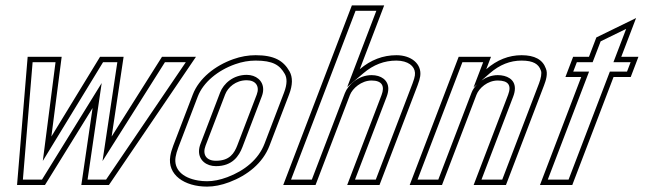

<svg xmlns="http://www.w3.org/2000/svg" viewBox="-20 -687 2434 713"><path d="M282 0H384.5L707.7 -476H581.5L394.6 -180L439 -476H351.5L170.8 -180L209 -476H82.7L43.3 0H147L323.8 -286ZM305.2 -20 357.6 -378.6 135.9 -20H65L101.1 -456H186.2L139 -89.4L362.7 -456H415.7L360.7 -88.9L592.5 -456H670L373.9 -20Z M696 -336 623.3 -146C618 -132 614.3 -119.2 612.4 -107.5C600.6 -37.6 665.1 6 749 6C774.8 6 802.4 0.5 831.6 -10.5C898.9 -35.9 956 -81.1 980.8 -146L1053.5 -336C1067 -371.3 1067.5 -400 1055.1 -422C1032.4 -462.2 997.6 -482 929.2 -482C901.7 -482 874.3 -477.2 846.8 -467.5C778.1 -443.3 718.7 -395.5 696 -336ZM896.2 -389C930.4 -389 944.9 -365.9 933.5 -336L861.6 -148C850 -117.7 832.9 -90 781.9 -90C745 -90 731.1 -114.1 743.3 -146L816 -336C826.1 -362.6 855.3 -389 896.2 -389ZM714.6 -328.9C734.5 -380.9 788.6 -425.8 853.5 -448.6C878.9 -457.6 904.1 -462 929.2 -462C993.5 -462 1018.8 -445.5 1037.7 -412.2C1046 -397.4 1047.2 -375.7 1034.8 -343.1L962.2 -153.1C940 -95.2 888.3 -53.2 824.5 -29.2C797.1 -18.9 772 -14 749 -14C737.3 -14 726.1 -14.9 715.7 -16.7C656 -26.7 624.6 -59.7 632.1 -104.2C633.8 -114.2 637 -125.8 642 -138.9ZM896.2 -409C846.2 -409 810.2 -376.9 797.3 -343.1L724.7 -153.1C721.1 -143.9 719.1 -134.7 719 -125.5C718.7 -91.8 746.2 -70 781.9 -70C843.1 -70 867.6 -107.7 880.3 -140.9L952.1 -328.9C955.4 -337.5 957.3 -346.3 957.3 -355C957.4 -387.7 930.5 -409 896.2 -409Z M1452.2 -482C1402.2 -482 1356.8 -464.7 1316.1 -430L1406.7 -667H1286.7L1031.8 0H1151.8L1279.4 -334C1288.7 -358.4 1321.8 -388 1360 -388C1399.5 -388 1409.4 -366.6 1396.9 -334L1269.3 0H1389.3L1530.7 -370C1536 -384 1539.3 -395.3 1540.5 -404C1547 -449.6 1507.4 -482 1452.2 -482ZM1452.2 -462C1457.6 -462 1462.7 -461.6 1467.5 -461C1506.2 -455.7 1524.5 -433.3 1520.7 -406.8C1519.9 -400.6 1517 -390.3 1512 -377.1L1375.5 -20H1298.3L1415.6 -326.9C1419.5 -337.1 1421.9 -347.2 1422 -357.4C1422 -390.1 1394.6 -408 1360 -408C1312 -408 1273 -373.1 1260.7 -341.1L1138 -20H1060.8L1300.4 -647H1377.6L1269.5 -364.1L1329.1 -414.8C1366.7 -446.8 1407.1 -462 1452.2 -462Z M2006.9 -433C1995.2 -465.7 1965.2 -482 1916.9 -482C1869.4 -482 1825.7 -464.7 1785.7 -430L1803.3 -476H1683.3L1501.4 0H1621.4L1749.4 -335C1758.8 -359.5 1790.2 -388 1828.4 -388C1867.6 -388 1880.4 -370.3 1866.9 -335L1738.9 0H1858.9L2000.3 -370C2007.1 -387.8 2015.6 -413.8 2006.9 -433ZM1751.2 -373.5C1742.1 -363.9 1735 -353.3 1730.8 -342.1L1607.6 -20H1530.5L1697.1 -456H1774.3L1738.5 -362.5ZM1767.7 -387.8 1798.9 -414.9C1835.8 -446.9 1874.5 -462 1916.9 -462C1961 -462 1980.1 -448.6 1988.1 -426.3L1988.3 -425.5L1988.7 -424.8C1992.8 -415.6 1988.5 -395.2 1981.6 -377.1L1845.1 -20H1768L1885.6 -327.9C1889.6 -338.3 1892 -348.2 1892.1 -358.2C1892.4 -393.5 1861.1 -408 1828.4 -408C1805.2 -408 1784.1 -399.4 1767.7 -387.8Z M1985.2 0H2105.2L2258.4 -401H2322.2L2350.8 -476H2287.1L2342.1 -620L2194.6 -548L2167.1 -476H2108.3L2079.7 -401H2138.4ZM2014.2 -20 2167.5 -421H2108.7L2122.1 -456H2180.8L2210.5 -533.5L2305.3 -579.8L2258 -456H2321.8L2308.4 -421H2244.7L2091.4 -20Z"/></svg>

Font: Din Kursivschrift
Style: BreitGhost
Weight: 400
Version: Version 1.089